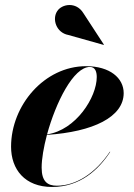

<svg xmlns="http://www.w3.org/2000/svg" viewBox="-20 -733 534 763"><path d="M251.5 -594 392 -554.5 393 -555.5 311.5 -680.5C282.5 -728 225.5 -717 207.5 -689C186 -657 203.5 -603 251.5 -594ZM145.5 -67C145.5 -101.5 153.5 -148 166.5 -197C350 -209 471.5 -268 471.5 -363C471.5 -423 416.5 -470 322 -470C156.5 -470 24 -314.5 24 -150C24 -60 78.5 10 187 10C298.5 10 371.5 -58.5 418 -129.5L416.5 -130C359 -44.5 282.5 5 206 5C169.5 5 145.5 -11 145.5 -67ZM337.5 -467C358.5 -467 364.5 -447.5 364.5 -427C364.5 -346.5 282 -216 167 -199C201.5 -325 271.5 -467 337.5 -467Z"/></svg>

Font: Bodoni* 96pt
Style: Bold Italic
Weight: 700
Italic angle: -13°
Version: Version 2.3